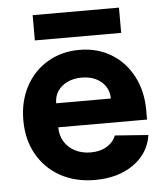

<svg xmlns="http://www.w3.org/2000/svg" viewBox="-51 -718 674 780"><g transform="rotate(-5 286.5 -328.5)"><path d="M36 -250.7Q36 -327.4 68 -387.7Q100 -448 157.5 -482Q215 -516 287.5 -516Q360 -516 416.5 -482Q473 -448 505 -387Q537 -326 537 -248V-210H175Q175 -176.7 190.7 -151.2Q206.3 -125.7 234.1 -111.4Q262 -97 298 -97Q336 -97 363 -113Q390 -129 401 -157L537 -147Q526 -73 463 -28.5Q400 16 306 16Q226 16 165.1 -17.5Q104.3 -51 70.1 -111.5Q36 -172 36 -250.7ZM287.2 -403Q254.4 -403 228.8 -390.9Q203.2 -378.8 189.1 -357.5Q175 -336.2 175 -308H398Q398 -336 383.9 -357.5Q369.8 -378.9 344.9 -391Q320 -403 287.2 -403ZM111 -673H463V-570H111Z"/></g></svg>

Font: Uncut Sans Variable
Style: Regular
Weight: 400
Designer: Kasper Nordkvist
Foundry: UNCUT.wtf
Version: Version 1.304;Glyphs 3.2 (3246)